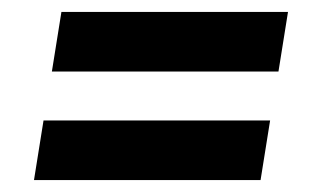

<svg xmlns="http://www.w3.org/2000/svg" viewBox="-20 -501 540 322"><path d="M67 -381 83 -481H463L447 -381ZM37 -199 53 -299H433L417 -199Z"/></svg>

Font: Iosevka Curly Slab Heavy
Style: Italic
Weight: 900
Italic angle: -9°
Monospace: yes
Designer: Belleve Invis
Foundry: Belleve Invis
Version: Version 22.1.2; ttfautohint (v1.8.4)